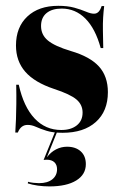

<svg xmlns="http://www.w3.org/2000/svg" viewBox="-20 -450 421 667"><path d="M197.6 11.3Q163.7 11.3 141.9 4.4Q120.2 -2.4 105.2 -9.3Q90.3 -16.1 75.8 -16.1Q52.4 -16.1 41.9 10.5H33.1Q34.7 -12.1 35.5 -35.9Q36.3 -59.7 36.7 -88.7Q37.1 -117.7 36.3 -155.6H45.2Q62.1 -79 100 -38.7Q137.9 1.6 192.7 1.6Q226.6 1.6 246.8 -14.5Q266.9 -30.6 266.9 -58.9Q266.9 -86.3 245.6 -104.4Q224.2 -122.6 167.7 -141.1Q100 -163.7 67.7 -200.8Q35.5 -237.9 35.5 -291.9Q35.5 -355.6 75 -392.7Q114.5 -429.8 182.3 -429.8Q214.5 -429.8 237.9 -423.4Q261.3 -416.9 278.2 -409.7Q295.2 -402.4 306.5 -402.4Q316.1 -402.4 322.6 -409.3Q329 -416.1 333.1 -429H341.9Q339.5 -408.9 338.3 -389.1Q337.1 -369.4 337.5 -344.4Q337.9 -319.4 338.7 -283.1H329.8Q311.3 -350.8 276.6 -385.5Q241.9 -420.2 194.4 -420.2Q160.5 -420.2 141.5 -404.4Q122.6 -388.7 122.6 -359.7Q122.6 -329 146.4 -309.3Q170.2 -289.5 226.6 -272.6Q292.7 -253.2 323.8 -219Q354.8 -184.7 354.8 -129.8Q354.8 -63.7 312.9 -26.2Q271 11.3 197.6 11.3ZM151.6 197.6Q131.5 197.6 111.3 194.8Q91.1 191.9 76.6 187.1L77.4 181.5Q85.5 183.9 96.4 185.1Q107.3 186.3 115.3 186.3Q145.2 186.3 161.7 173Q178.2 159.7 178.2 137.9Q178.2 122.6 169 113.7Q159.7 104.8 141.9 104.8Q139.5 104.8 136.3 105.2Q133.1 105.6 131.5 105.6L171.8 6.5H179L142.7 96.8Q156.5 78.2 174.6 69Q192.7 59.7 212.9 59.7Q242.7 59.7 260.5 75.8Q278.2 91.9 278.2 120.2Q278.2 156.5 244.8 177Q211.3 197.6 151.6 197.6Z"/></svg>

Font: Playfair 144pt SemiCondensed Black
Style: Regular
Weight: 900
Width: 4
Designer: Claus Eggers Sørensen
Foundry: Claus Eggers Sørensen
Version: Version 2.203